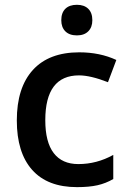

<svg xmlns="http://www.w3.org/2000/svg" viewBox="-20 -767 535 797"><path d="M299.8 9.8Q177.2 9.8 113.5 -61.8Q49.8 -133.3 49.8 -267.1Q49.8 -403.3 116.5 -476.6Q183.1 -549.8 309.1 -549.8Q394.5 -549.8 462.9 -518.1L428.2 -425.8Q355.5 -454.1 308.1 -454.1Q168 -454.1 168 -268.1Q168 -177.2 202.9 -131.6Q237.8 -85.9 305.2 -85.9Q381.8 -85.9 450.2 -124V-23.9Q419.4 -5.9 384.5 2Q349.6 9.8 299.8 9.8ZM234.4 -683.1Q234.4 -713.9 251.2 -730.5Q268.1 -747.1 299.3 -747.1Q329.6 -747.1 346.4 -730.5Q363.3 -713.9 363.3 -683.1Q363.3 -653.8 346.4 -637Q329.6 -620.1 299.3 -620.1Q268.1 -620.1 251.2 -637Q234.4 -653.8 234.4 -683.1Z"/></svg>

Font: JBL Sans
Style: Semibold
Weight: 600
Version: Version 1.10